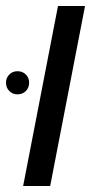

<svg xmlns="http://www.w3.org/2000/svg" viewBox="-42 -619 322 639"><path d="M151 -599H241L125 0H35ZM-22 -344Q-22 -360 -11 -371Q0 -382 16 -382Q33 -382 44 -371Q55 -360 55 -344Q55 -327 44 -316Q33 -305 16 -305Q0 -305 -11 -316Q-22 -327 -22 -344Z"/></svg>

Font: Libra Sans Modern
Style: Italic
Weight: 400
Italic angle: -12°
Foundry: Stefan Peev, Context Ltd
Version: Version 1.000